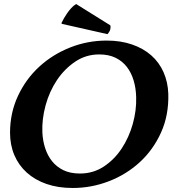

<svg xmlns="http://www.w3.org/2000/svg" viewBox="-20 -924 879 956"><path d="M30 -263Q30 -362 69.5 -446.5Q109 -531 175.5 -592Q242 -653 329 -687.5Q416 -722 511 -722Q581 -722 637.5 -702.5Q694 -683 733.5 -648Q773 -613 794.5 -564Q816 -515 818 -457Q821 -351 782 -264.5Q743 -178 676 -116.5Q609 -55 522 -21.5Q435 12 342 12Q269 12 211.5 -8Q154 -28 113.5 -64.5Q73 -101 51.5 -151.5Q30 -202 30 -263ZM378 -60Q444 -60 496.5 -94.5Q549 -129 585.5 -184Q622 -239 641 -306.5Q660 -374 658 -440Q657 -484 645.5 -523Q634 -562 611.5 -591Q589 -620 555 -636.5Q521 -653 474 -653Q408 -653 354.5 -617Q301 -581 263.5 -525Q226 -469 207 -399.5Q188 -330 191 -264Q193 -223 205 -186Q217 -149 239.5 -121Q262 -93 296 -76.5Q330 -60 378 -60ZM529 -798Q532 -789 529 -777.5Q526 -766 515 -754L289 -805Q284 -807 288 -813Q292 -822 299 -834Q306 -846 315 -859Q324 -872 335 -884Q346 -896 359 -904Z"/></svg>

Font: Lusitana
Style: Bold Italic
Weight: 700
Designer: Ana Paula Megda
Foundry: Ana Paula Megda
Version: Version 1.000; ttfautohint (v1.1) -l 8 -r 50 -G 200 -x 14 -D